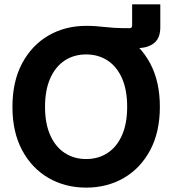

<svg xmlns="http://www.w3.org/2000/svg" viewBox="-20 -858 802 889"><path d="M380.9 -645.5V-738.3Q405.8 -738.3 424.1 -736.8Q442.4 -735.4 461.9 -733.2Q481.4 -731 508.8 -729.2Q536.1 -727.5 579.6 -727.5Q591.8 -727.5 591.8 -740.2V-837.9H722.2V-731Q722.2 -681.2 692.9 -658.2Q663.6 -635.3 615.7 -635.3Q591.3 -635.3 568.1 -636.7Q544.9 -638.2 518.8 -640.4Q492.7 -642.6 459.2 -644Q425.8 -645.5 380.9 -645.5ZM378.9 10.7Q281.7 10.7 204.3 -34.2Q127 -79.1 82.3 -162.8Q37.6 -246.6 37.6 -363.3Q37.6 -480.5 82.3 -564.5Q127 -648.4 204.3 -693.4Q281.7 -738.3 378.9 -738.3Q476.1 -738.3 553.2 -693.4Q630.4 -648.4 675.3 -564.5Q720.2 -480.5 720.2 -363.3Q720.2 -246.6 675.3 -162.6Q630.4 -78.6 553.2 -33.9Q476.1 10.7 378.9 10.7ZM378.9 -121.6Q435.1 -121.6 478 -149.7Q521 -177.7 544.9 -231.9Q568.8 -286.1 568.8 -363.3Q568.8 -441.4 544.9 -495.6Q521 -549.8 478 -577.9Q435.1 -606 378.9 -606Q322.8 -606 279.8 -577.9Q236.8 -549.8 212.6 -495.4Q188.5 -440.9 188.5 -363.3Q188.5 -286.1 212.6 -231.9Q236.8 -177.7 279.8 -149.7Q322.8 -121.6 378.9 -121.6Z"/></svg>

Font: Inter 24pt
Style: Bold
Weight: 700
Designer: Rasmus Andersson
Foundry: rsms
Version: Version 4.001;git-66647c0bb